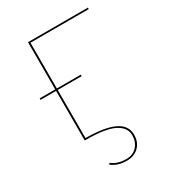

<svg xmlns="http://www.w3.org/2000/svg" viewBox="-208 -774 1007 1113"><g transform="rotate(-30 295.0 -217.0)"><path d="M167 -648V-342H327V-332H167V-10Q297 -9 359 21.5Q421 52 421 113Q421 164 390 194Q359 224 310 224Q248 224 209 192L216 184Q252 214 312 214Q357 214 383.5 184.5Q410 155 410 111Q410 59 353 29.5Q296 0 162 0H156V-332H52V-342H156V-658H557V-648Z"/></g></svg>

Font: Ysabeau Hairline
Style: Regular
Weight: 100
Designer: Christian Thalmann (Catharsis Fonts)
Version: Version 0.003